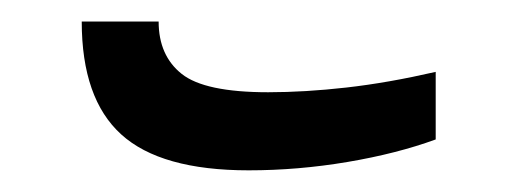

<svg xmlns="http://www.w3.org/2000/svg" viewBox="-20 -358 481 179"><path d="M211.9 -199.2Q129.9 -199.2 93 -232.7Q56.2 -266.1 56.2 -337.9H127.9Q127.9 -306.2 149.4 -289.1Q170.9 -272 230 -272Q264.2 -272 303 -276.4Q341.8 -280.8 386.2 -291V-228Q350.1 -214.8 304 -207Q257.8 -199.2 211.9 -199.2Z"/></svg>

Font: Kurinto Seri
Style: Regular
Weight: 400
Designer: Kurinto was developed by Clint Goss from a range of fonts that are compatible with the SIL Open Font License Version 1.1
Foundry: Clinton F. Goss
Version: Version 2.196; July 25, 2020